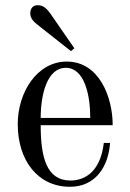

<svg xmlns="http://www.w3.org/2000/svg" viewBox="-20 -704 500 736"><path d="M96 -653C96 -635 108 -621 124 -609L252 -508L265 -519L173 -652C155 -677 142 -684 124 -684C106 -684 96 -671 96 -653ZM136 -252C136 -340 160 -444 232 -444C304 -444 326 -340 326 -252ZM48 -228C48 -88 126 12 248 12C345 12 395 -63 402 -156H378C364 -38 298 -12 250 -12C158 -12 136 -102 136 -224H412C412 -332 360 -468 236 -468C122 -468 48 -350 48 -228Z"/></svg>

Font: Old Standard
Style: Regular
Weight: 400
Designer: Alexey Kryukov <alexios@thessalonica.org.ru>
Version: Version 2.0